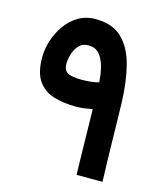

<svg xmlns="http://www.w3.org/2000/svg" viewBox="-102 -738 698 816"><g transform="rotate(15 247.5 -330.5)"><path d="M234.4 -279.3Q178.2 -279.3 134.5 -292.7Q90.8 -306.2 65.7 -342Q40.5 -377.9 40.5 -444.8Q40.5 -480.5 52.2 -518.1Q64 -555.7 86.7 -588.1Q109.4 -620.6 142.6 -640.6Q175.8 -660.6 218.8 -660.6Q293.5 -660.6 335.7 -619.6Q377.9 -578.6 396.2 -506.3Q414.6 -434.1 417 -340.3Q418 -312.5 418.7 -270.5Q419.4 -228.5 420.4 -180.2Q421.4 -131.8 422.6 -85Q423.8 -38.1 425.3 0H311Q310.1 -48.3 308.8 -101.1Q307.6 -153.8 306.9 -202.6Q306.2 -251.5 305.2 -287.6Q287.6 -284.2 268.8 -281.7Q250 -279.3 234.4 -279.3ZM229.5 -396Q246.1 -396 267.8 -398.4Q289.6 -400.9 302.2 -404.8Q300.3 -440.4 292 -472.4Q283.7 -504.4 266.1 -524.7Q248.5 -544.9 217.8 -544.9Q191.4 -544.9 175.8 -527.3Q160.2 -509.8 153.6 -486.3Q147 -462.9 147 -444.8Q147 -418 163.8 -407Q180.7 -396 229.5 -396Z"/></g></svg>

Font: Vazirmatn FD NL SemiBold
Style: Regular
Weight: 600
Designer: Saber Rastikerdar
Foundry: Saber Rastikerdar
Version: Version 33.003